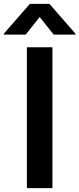

<svg xmlns="http://www.w3.org/2000/svg" viewBox="-67 -971 409 991"><path d="M210 -792.5 137.7 -883.3 65.9 -792.5H-46.9V-797.4L87.4 -951.2H188L322.3 -797.4V-792.5ZM203.6 -727.1V0H71.8V-727.1Z"/></svg>

Font: Interop SemBd
Style: Regular
Weight: 600
Designer: Rasmus Andersson, Google, Jang Haemin
Foundry: jhaemin
Version: Version 1.007